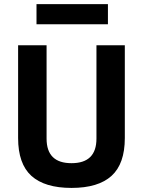

<svg xmlns="http://www.w3.org/2000/svg" viewBox="-20 -900 694 932"><path d="M157.2 -782.2V-879.9H503.9V-782.2ZM206.1 -227.1Q206.1 -107.9 327.1 -107.9Q448.2 -107.9 448.2 -227.1V-680.2H585.9V-230Q585.9 -105 521.5 -46.4Q457 12.2 327.1 12.2Q197.3 12.2 132.3 -46.4Q67.9 -105 67.9 -230V-680.2H206.1Z"/></svg>

Font: TitilliumWeb-Bold
Style: Bold
Weight: 700
Version: Version 1.001;PS 57.000;hotconv 1.0.70;makeotf.lib2.5.55311